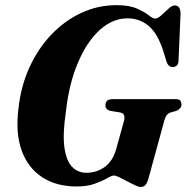

<svg xmlns="http://www.w3.org/2000/svg" viewBox="-20 -732 742 764"><path d="M444 -711.5Q494 -711.5 524.5 -698Q555 -684.5 571.8 -671.2Q588.5 -658 597.5 -658Q607.5 -658 621.8 -671Q636 -684 650.2 -697.2Q664.5 -710.5 675 -710.5Q697.5 -710.5 698.5 -678.5L690.5 -493.5Q690.5 -479 684.8 -472.8Q679 -466.5 670.5 -465.5Q650.5 -463.5 643 -486L628.5 -532.5Q606.5 -600 570.8 -629.5Q535 -659 487.5 -659Q428 -659 377 -612.8Q326 -566.5 290.5 -483.5Q255 -400.5 242.5 -290Q229 -200 236.2 -146.2Q243.5 -92.5 266.5 -68.5Q289.5 -44.5 324 -44.5Q364.5 -44.5 396.8 -67.8Q429 -91 442.5 -139.5L473.5 -251.5Q481 -280 458 -284.5L418 -291Q399.5 -296 399.5 -313.5Q400 -337.5 427.5 -337.5H678.5Q692.5 -337.5 697.2 -331.5Q702 -325.5 702 -316Q702 -307 696.2 -300.8Q690.5 -294.5 682.5 -291L657.5 -284Q640.5 -277.5 634.5 -254.5L571.5 -24.5Q566 -4 558.8 4Q551.5 12 539.5 12Q531.5 12 516.8 5Q502 -2 485.2 -11Q468.5 -20 454.5 -26.8Q440.5 -33.5 433.5 -33.5Q424.5 -33.5 406 -22.8Q387.5 -12 357.5 -1Q327.5 10 284.5 10Q204.5 10 148 -26.8Q91.5 -63.5 66.2 -133Q41 -202.5 53.5 -300.5Q63 -389 97.2 -464Q131.5 -539 184.5 -594.5Q237.5 -650 303.8 -680.8Q370 -711.5 444 -711.5Z"/></svg>

Font: Fraunces 144pt S050
Style: Bold Italic
Weight: 700
Italic angle: -16°
Version: Version 1.000; ttfautohint (v1.8.3)